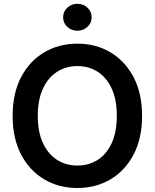

<svg xmlns="http://www.w3.org/2000/svg" viewBox="-20 -964 802 995"><path d="M380.9 10.3Q285.2 10.3 209 -34.7Q132.8 -79.6 89.1 -163.6Q45.4 -247.6 45.4 -363.3Q45.4 -480 89.1 -563.7Q132.8 -647.5 209 -692.6Q285.2 -737.8 380.9 -737.8Q477.1 -737.8 552.7 -692.6Q628.4 -647.5 672.4 -563.7Q716.3 -480 716.3 -363.3Q716.3 -247.1 672.4 -163.3Q628.4 -79.6 552.7 -34.7Q477.1 10.3 380.9 10.3ZM380.9 -106Q440.4 -106 486.6 -135.7Q532.7 -165.5 559.1 -222.9Q585.4 -280.3 585.4 -363.3Q585.4 -446.8 559.1 -504.4Q532.7 -562 486.6 -591.8Q440.4 -621.6 380.9 -621.6Q321.8 -621.6 275.4 -591.8Q229 -562 202.4 -504.4Q175.8 -446.8 175.8 -363.3Q175.8 -280.3 202.4 -222.9Q229 -165.5 275.4 -135.7Q321.8 -106 380.9 -106ZM380.9 -804.7Q350.1 -804.7 328.6 -825Q307.1 -845.2 307.1 -874.5Q307.1 -903.8 328.6 -924.1Q350.1 -944.3 380.9 -944.3Q411.6 -944.3 433.3 -924.1Q455.1 -903.8 455.1 -874.5Q455.1 -845.2 433.3 -825Q411.6 -804.7 380.9 -804.7Z"/></svg>

Font: Inter 20pt SemiBold
Style: Regular
Weight: 600
Version: Version 4.001;git-66647c0bb